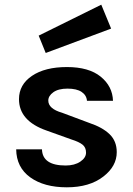

<svg xmlns="http://www.w3.org/2000/svg" viewBox="-20 -785 567 819"><path d="M145 -633 412 -765 454 -663 175 -559ZM49 -148H159Q161 -79 260 -79Q298 -79 322.5 -95.5Q347 -112 347 -134Q347 -156 332 -168Q317 -180 285 -190L179 -228Q61 -269 61 -362Q61 -424 116.5 -461.5Q172 -499 265.5 -499Q359 -499 409.5 -458Q460 -417 462 -355H351Q349 -379 328 -393Q307 -407 268 -407Q229 -407 207.5 -391.5Q186 -376 186 -356Q186 -321 245 -304L360 -261Q417 -242 447.5 -212.5Q478 -183 478 -136Q478 -76 421 -32Q362 14 265 14Q168 14 109 -28.5Q50 -71 49 -148Z"/></svg>

Font: Karmilla
Style: Bold
Weight: 700
Designer: Jonathan Pinhorn
Version: Version 1.000